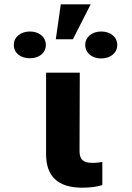

<svg xmlns="http://www.w3.org/2000/svg" viewBox="-20 -865 613 890"><path d="M360.8 5C398.1 5 426.8 1.3 454.3 -7V-114L435 -111.5C427.3 -110.5 418.7 -110 409.2 -110C366.2 -110 348.7 -125.2 348.7 -165L349.8 -528H193.6V-150C193.6 -47.4 248.9 5 360.8 5ZM261.8 -845 238.7 -683H317.9L400.4 -845ZM118.8 -595C161 -595 192.5 -619 192.5 -657C192.5 -694.1 160.3 -719 118.8 -719C77 -719 44 -694.6 44 -657C44 -618.4 75.8 -595 118.8 -595ZM448.8 -594C491.2 -594 523.6 -618.8 523.6 -657C523.6 -694.6 490.6 -719 448.8 -719C407.8 -719 375.1 -694 375.1 -657C375.1 -619.3 406.9 -594 448.8 -594Z"/></svg>

Font: Asimov
Style: Wid
Weight: 500
Designer: Google
Version: Version 2.000980; 2014